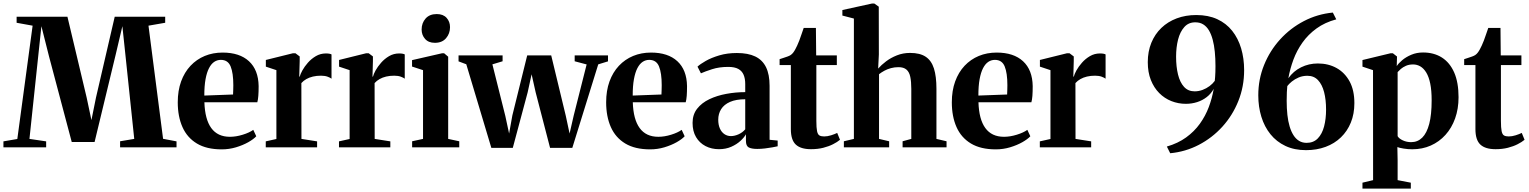

<svg xmlns="http://www.w3.org/2000/svg" viewBox="-28 -838 8695 1092"><path d="M70.5 -47.5 157.5 -692 66.5 -708.5V-743H355.5L465 -282.5L492 -155L518 -283.5L624.5 -743H911.5V-708.5L816.5 -692L899.5 -48.5L976 -34V0H655V-34.5L735.5 -48L686.5 -514.5L668 -689L630 -527.5L510 -30.5H380L251 -516.5L207.5 -689L189 -515L139.5 -48L234.5 -34V0H-8.5V-34Z M1233 11.5Q1147 11.5 1091.8 -21.8Q1036.5 -55 1009.8 -115.2Q983 -175.5 983 -256Q983 -322.5 1002 -374.8Q1021 -427 1055.5 -463.8Q1090 -500.5 1136.5 -519.8Q1183 -539 1238 -539Q1334.5 -539 1388 -489.8Q1441.5 -440.5 1443 -348.5Q1443 -315.5 1441.2 -293Q1439.5 -270.5 1435.5 -256.5H1134.5Q1136 -208 1145.8 -171.2Q1155.5 -134.5 1173.5 -109.8Q1191.5 -85 1218 -72.5Q1244.5 -60 1280 -60Q1314.5 -60 1352.5 -71.8Q1390.5 -83.5 1412.5 -99.5L1429.5 -63Q1414.5 -46.5 1384 -29.2Q1353.5 -12 1314.2 -0.2Q1275 11.5 1233 11.5ZM1134 -294.5 1297.5 -300.5Q1298 -314 1298.5 -327Q1299 -340 1299 -353.5Q1299 -422.5 1283.8 -460Q1268.5 -497.5 1228 -497.5Q1207.5 -497.5 1190.5 -486.2Q1173.5 -475 1160.8 -450.5Q1148 -426 1141 -387.5Q1134 -349 1134 -294.5Z M1483.5 0V-34L1544 -47.5V-439L1484 -459V-497L1637.5 -535H1652.5L1676.5 -517V-491L1674 -401.5L1677 -403Q1680 -416 1691.8 -437.5Q1703.5 -459 1723 -481.2Q1742.5 -503.5 1768.5 -518.8Q1794.5 -534 1825.5 -534Q1837.5 -534 1845.2 -532.5Q1853 -531 1857.5 -528.5V-390.5Q1850.5 -396 1835.2 -401.8Q1820 -407.5 1797.5 -407.5Q1772.5 -407.5 1751.5 -402.5Q1730.5 -397.5 1714.2 -388.2Q1698 -379 1686 -365.5L1686.5 -48L1775.5 -34V0Z M1900 0V-34L1960.5 -47.5V-439L1900.5 -459V-497L2054 -535H2069L2093 -517V-491L2090.5 -401.5L2093.5 -403Q2096.5 -416 2108.2 -437.5Q2120 -459 2139.5 -481.2Q2159 -503.5 2185 -518.8Q2211 -534 2242 -534Q2254 -534 2261.8 -532.5Q2269.5 -531 2274 -528.5V-390.5Q2267 -396 2251.8 -401.8Q2236.5 -407.5 2214 -407.5Q2189 -407.5 2168 -402.5Q2147 -397.5 2130.8 -388.2Q2114.5 -379 2102.5 -365.5L2103 -48L2192 -34V0Z M2316 0V-34.5L2378 -48V-439L2315.5 -459.5V-496L2486 -535H2498L2521 -515.5V-48L2584 -34.5V0ZM2445 -594.5Q2409 -594.5 2389.5 -616.8Q2370 -639 2370 -670Q2370 -707 2392.5 -732.5Q2415 -758 2455.5 -758H2456.5Q2492.5 -758 2512 -736.5Q2531.5 -715 2531.5 -683.5Q2531.5 -647 2509 -620.8Q2486.5 -594.5 2446 -594.5Z M2580 -489V-523H2830.5V-489.5L2772.5 -472L2846 -178.5L2867.5 -78.5L2886 -181.5L2970.5 -523H3107L3190 -179L3211.5 -78.5L3235 -181L3308.5 -471.5L3240.5 -489.5V-523H3430V-489L3374.5 -472L3227 3H3100.5L3018.5 -313L2995.5 -415.5L2973 -312.5L2888.5 3H2766.5L2624 -472.5Z M3669.5 11.5Q3583.5 11.5 3528.2 -21.8Q3473 -55 3446.2 -115.2Q3419.5 -175.5 3419.5 -256Q3419.5 -322.5 3438.5 -374.8Q3457.5 -427 3492 -463.8Q3526.5 -500.5 3573 -519.8Q3619.5 -539 3674.5 -539Q3771 -539 3824.5 -489.8Q3878 -440.5 3879.5 -348.5Q3879.5 -315.5 3877.8 -293Q3876 -270.5 3872 -256.5H3571Q3572.5 -208 3582.2 -171.2Q3592 -134.5 3610 -109.8Q3628 -85 3654.5 -72.5Q3681 -60 3716.5 -60Q3751 -60 3789 -71.8Q3827 -83.5 3849 -99.5L3866 -63Q3851 -46.5 3820.5 -29.2Q3790 -12 3750.8 -0.2Q3711.5 11.5 3669.5 11.5ZM3570.5 -294.5 3734 -300.5Q3734.5 -314 3735 -327Q3735.5 -340 3735.5 -353.5Q3735.5 -422.5 3720.2 -460Q3705 -497.5 3664.5 -497.5Q3644 -497.5 3627 -486.2Q3610 -475 3597.2 -450.5Q3584.5 -426 3577.5 -387.5Q3570.5 -349 3570.5 -294.5Z M4061 10.5Q4018.5 10.5 3984.5 -7.2Q3950.5 -25 3930.8 -58.2Q3911 -91.5 3911 -139Q3911 -186.5 3937 -219.8Q3963 -253 4006.5 -273.8Q4050 -294.5 4103.2 -304.2Q4156.5 -314 4210.5 -314V-360Q4210.5 -391 4201.2 -412.8Q4192 -434.5 4171 -446Q4150 -457.5 4114 -457.5Q4062.5 -457.5 4022.2 -444.5Q3982 -431.5 3958.5 -421L3939 -459Q3954.5 -473.5 3986 -491.5Q4017.5 -509.5 4062.8 -523Q4108 -536.5 4163 -536.5Q4226.5 -536.5 4267.5 -516.8Q4308.5 -497 4328.8 -455.8Q4349 -414.5 4349 -350V-43L4395 -38.5V-6Q4384 -3.5 4365 0Q4346 3.5 4323.2 6.2Q4300.5 9 4279 9Q4246.5 9 4230.5 0.5Q4214.5 -8 4214.5 -37V-74.5Q4205 -56.5 4183.5 -36.8Q4162 -17 4131 -3.2Q4100 10.5 4061 10.5ZM4129 -64Q4150 -64 4172.8 -74.2Q4195.5 -84.5 4210.5 -102.5V-273.5Q4158.5 -273.5 4124.2 -258.5Q4090 -243.5 4073.5 -217.2Q4057 -191 4057 -157Q4057 -128.5 4066.2 -107.5Q4075.5 -86.5 4092 -75.2Q4108.5 -64 4129 -64Z M4584.5 10.5Q4526 10.5 4498 -15.8Q4470 -42 4470 -103.5V-468H4406V-501.5Q4416.5 -505 4428.2 -508.8Q4440 -512.5 4451 -516.5Q4462 -520.5 4469 -525Q4477 -530.5 4483.5 -539Q4490 -547.5 4495.5 -558Q4501 -568.5 4506 -579Q4511.5 -590 4518 -607.5Q4524.5 -625 4531 -644.2Q4537.5 -663.5 4543 -679H4612.5L4614 -523H4731.5V-468H4615V-150.5Q4615 -111 4619 -92Q4623 -73 4632.8 -67.5Q4642.5 -62 4659.5 -62Q4678 -62 4698.8 -68.5Q4719.5 -75 4733.5 -82L4749.5 -43Q4734 -30 4710 -17.8Q4686 -5.5 4654.5 2.5Q4623 10.5 4584.5 10.5Z M4828.5 -48V-732.5L4763 -749.5V-781L4932 -818H4944.5L4970 -800L4970.5 -528L4966.5 -448Q4984.5 -468.5 5011.5 -489Q5038.5 -509.5 5073.2 -523.2Q5108 -537 5148 -537Q5204.5 -537 5237 -515.2Q5269.5 -493.5 5283.8 -448.5Q5298 -403.5 5298 -333V-48L5355.5 -34.5V0H5105.5V-34.5L5155 -48V-332.5Q5155 -373.5 5149.2 -401Q5143.5 -428.5 5127.5 -442.2Q5111.5 -456 5082 -456Q5059.5 -456 5039.2 -450.5Q5019 -445 5002 -435.8Q4985 -426.5 4971.5 -416V-48L5029 -34.5V0H4771.5V-34.5Z M5635.5 11.5Q5549.5 11.5 5494.2 -21.8Q5439 -55 5412.2 -115.2Q5385.5 -175.5 5385.5 -256Q5385.5 -322.5 5404.5 -374.8Q5423.5 -427 5458 -463.8Q5492.5 -500.5 5539 -519.8Q5585.5 -539 5640.5 -539Q5737 -539 5790.5 -489.8Q5844 -440.5 5845.5 -348.5Q5845.5 -315.5 5843.8 -293Q5842 -270.5 5838 -256.5H5537Q5538.5 -208 5548.2 -171.2Q5558 -134.5 5576 -109.8Q5594 -85 5620.5 -72.5Q5647 -60 5682.5 -60Q5717 -60 5755 -71.8Q5793 -83.5 5815 -99.5L5832 -63Q5817 -46.5 5786.5 -29.2Q5756 -12 5716.8 -0.2Q5677.5 11.5 5635.5 11.5ZM5536.5 -294.5 5700 -300.5Q5700.5 -314 5701 -327Q5701.5 -340 5701.5 -353.5Q5701.5 -422.5 5686.2 -460Q5671 -497.5 5630.5 -497.5Q5610 -497.5 5593 -486.2Q5576 -475 5563.2 -450.5Q5550.5 -426 5543.5 -387.5Q5536.5 -349 5536.5 -294.5Z M5886 0V-34L5946.5 -47.5V-439L5886.5 -459V-497L6040 -535H6055L6079 -517V-491L6076.5 -401.5L6079.5 -403Q6082.5 -416 6094.2 -437.5Q6106 -459 6125.5 -481.2Q6145 -503.5 6171 -518.8Q6197 -534 6228 -534Q6240 -534 6247.8 -532.5Q6255.5 -531 6260 -528.5V-390.5Q6253 -396 6237.8 -401.8Q6222.5 -407.5 6200 -407.5Q6175 -407.5 6154 -402.5Q6133 -397.5 6116.8 -388.2Q6100.5 -379 6088.5 -365.5L6089 -48L6178 -34V0Z M6776 -752.5Q6844 -752.5 6895 -729Q6946 -705.5 6980 -662.8Q7014 -620 7031 -562.8Q7048 -505.5 7048 -439Q7048 -345.5 7015 -263.2Q6982 -181 6924 -117.2Q6866 -53.5 6790 -14Q6714 25.5 6627.5 33.5L6608.5 -4.5Q6672 -23 6718.2 -56.5Q6764.5 -90 6796.2 -134.2Q6828 -178.5 6847 -229.2Q6866 -280 6875 -332.5Q6859.5 -304.5 6835.2 -285.8Q6811 -267 6780.5 -257.2Q6750 -247.5 6716.5 -247.5Q6673.5 -247.5 6634.2 -263Q6595 -278.5 6565 -308.8Q6535 -339 6517.5 -383Q6500 -427 6500 -484.5Q6500 -545 6520.2 -594.5Q6540.5 -644 6577.2 -679.2Q6614 -714.5 6664.5 -733.5Q6715 -752.5 6776 -752.5ZM6766.5 -318.5Q6790 -318.5 6811.8 -326.8Q6833.5 -335 6851.5 -348.5Q6869.5 -362 6881 -378Q6882 -387.5 6883 -400.2Q6884 -413 6884.5 -428.5Q6885 -444 6885 -462.5Q6885 -505.5 6881.2 -543.5Q6877.5 -581.5 6869.2 -612.2Q6861 -643 6847.8 -665.2Q6834.5 -687.5 6815.5 -699.2Q6796.5 -711 6771 -711Q6732 -711.5 6707.8 -684.2Q6683.5 -657 6672.2 -612.8Q6661 -568.5 6661 -516Q6661 -458.5 6672 -414Q6683 -369.5 6706.2 -344Q6729.5 -318.5 6766.5 -318.5Z M7400 16Q7333.5 16 7282.8 -8Q7232 -32 7197.8 -74.5Q7163.5 -117 7146 -173.8Q7128.5 -230.5 7128.5 -296Q7128.5 -387 7161.5 -468.5Q7194.5 -550 7252.8 -614Q7311 -678 7387.8 -718Q7464.5 -758 7552.5 -766.5L7572 -728Q7507 -710.5 7459.5 -676Q7412 -641.5 7379.8 -596Q7347.5 -550.5 7328.2 -498.5Q7309 -446.5 7299.5 -393Q7328 -433.5 7372 -455.2Q7416 -477 7467.5 -477Q7527 -477 7573.8 -451Q7620.5 -425 7647.8 -375Q7675 -325 7675 -251.5Q7675 -190.5 7655 -141.2Q7635 -92 7598.5 -56.8Q7562 -21.5 7511.5 -2.8Q7461 16 7400 16ZM7408 -407Q7381 -407 7358.5 -397.5Q7336 -388 7319.5 -374.5Q7303 -361 7293.5 -348.5Q7292 -334.5 7291 -313.5Q7290 -292.5 7290 -264.5Q7290 -221.5 7294 -184.8Q7298 -148 7306.8 -118.8Q7315.5 -89.5 7328.8 -68.8Q7342 -48 7360.5 -36.8Q7379 -25.5 7403.5 -25.5Q7442.5 -25.5 7467 -50.8Q7491.5 -76 7502.8 -119Q7514 -162 7514 -214.5Q7514 -271 7502.8 -314.2Q7491.5 -357.5 7468.2 -382.2Q7445 -407 7408 -407Z M7721 234.5V201L7781.5 186.5L7781 -439L7721 -459V-496.5L7880.5 -535H7894L7917.5 -516.5L7916 -462Q7925.5 -477.5 7946.8 -495.5Q7968 -513.5 7998.5 -526.5Q8029 -539.5 8065.5 -539.5Q8127.5 -539.5 8172.8 -510.8Q8218 -482 8242.8 -425.5Q8267.5 -369 8267.5 -285Q8267.5 -219 8248 -164.5Q8228.5 -110 8193 -70.8Q8157.5 -31.5 8109.5 -10.2Q8061.5 11 8004.5 11Q7979 11 7955 7Q7931 3 7919.5 -1.5L7921 73V186.5L7996 201V234.5ZM7998 -29.5Q8035 -29.5 8061 -55.2Q8087 -81 8100.8 -133.5Q8114.5 -186 8114.5 -267Q8114.5 -323.5 8106.5 -362.5Q8098.5 -401.5 8083.8 -425.5Q8069 -449.5 8050 -460.5Q8031 -471.5 8009 -471.5Q7986 -471.5 7968.5 -463.8Q7951 -456 7939.2 -445.8Q7927.5 -435.5 7921 -428V-63.5Q7929 -49.5 7950.8 -39.5Q7972.5 -29.5 7998 -29.5Z M8478 10.5Q8419.5 10.5 8391.5 -15.8Q8363.5 -42 8363.5 -103.5V-468H8299.5V-501.5Q8310 -505 8321.8 -508.8Q8333.5 -512.5 8344.5 -516.5Q8355.5 -520.5 8362.5 -525Q8370.5 -530.5 8377 -539Q8383.5 -547.5 8389 -558Q8394.5 -568.5 8399.5 -579Q8405 -590 8411.5 -607.5Q8418 -625 8424.5 -644.2Q8431 -663.5 8436.5 -679H8506L8507.5 -523H8625V-468H8508.5V-150.5Q8508.5 -111 8512.5 -92Q8516.5 -73 8526.2 -67.5Q8536 -62 8553 -62Q8571.5 -62 8592.2 -68.5Q8613 -75 8627 -82L8643 -43Q8627.5 -30 8603.5 -17.8Q8579.5 -5.5 8548 2.5Q8516.5 10.5 8478 10.5Z"/></svg>

Font: Merriweather 96pt
Style: Bold
Weight: 700
Version: Version 2.100